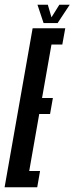

<svg xmlns="http://www.w3.org/2000/svg" viewBox="-58 -795 316 815"><path d="M-38.5 0 80.5 -675H219L206.5 -606H160.5L120.5 -379H166.5L154.5 -311H108.5L66 -69H112L100 0ZM127 -697 101 -775H145L160.5 -721.5L194 -775H238L186.5 -697Z"/></svg>

Font: Anybody UltraCondensed Medium
Style: Italic
Weight: 500
Width: 1
Italic angle: -10°
Designer: Tyler Finck
Foundry: Etcetera Type Company
Version: Version 1.010; ttfautohint (v1.8.3) -l 8 -r 50 -G 200 -x 14 